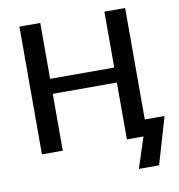

<svg xmlns="http://www.w3.org/2000/svg" viewBox="-95 -806 995 1066"><g transform="rotate(-10 403.0 -273.5)"><path d="M681.5 -91.5V-720H564.5V-405H203V-720H85.5V0H203V-320.5H564.5V0H658L601.5 173H715.5L793 -91.5Z"/></g></svg>

Font: Lato Semibold
Style: Regular
Weight: 600
Designer: Lukasz Dziedzic
Foundry: tyPoland Lukasz Dziedzic
Version: Version 2.006; 2014-01-15